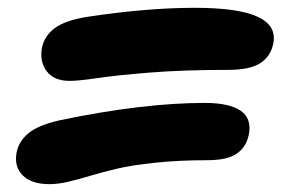

<svg xmlns="http://www.w3.org/2000/svg" viewBox="-20 -568 740 494"><path d="M159.2 -359.9Q118.7 -359.9 100.1 -384.8Q81.5 -409.7 87.9 -444.8Q94.2 -476.1 121.6 -496.1Q148.9 -516.1 206.1 -524.9Q358.4 -547.9 481 -547.9Q593.3 -547.9 642.8 -524.9Q692.4 -502 683.1 -456.1Q676.8 -423.3 650.1 -405.8Q623.5 -388.2 566.9 -388.2Q449.7 -388.2 363.3 -381.1Q276.9 -374 229.5 -366.9Q182.1 -359.9 159.2 -359.9ZM106.9 -94.2Q61 -94.2 38.3 -116.9Q15.6 -139.6 22.9 -176.8Q28.8 -205.1 53.7 -225.6Q78.6 -246.1 134.8 -258.8Q348.1 -303.2 506.8 -303.2Q569.8 -303.2 599.1 -283.2Q628.4 -263.2 620.1 -221.2Q613.8 -189.9 589.4 -172.9Q564.9 -155.8 513.2 -155.8Q440.4 -155.8 379.9 -149.4Q319.3 -143.1 281.2 -134Q243.2 -125 213.1 -116Q183.1 -106.9 156.5 -100.6Q129.9 -94.2 106.9 -94.2Z"/></svg>

Font: Shantell Sans Bouncy
Style: Italic
Weight: 800
Italic angle: -11.31°
Designer: Stephen Nixon, Anya Danilova, Shantell Martin
Foundry: Arrow Type
Version: Version 1.006;[9816181b4]